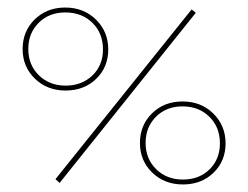

<svg xmlns="http://www.w3.org/2000/svg" viewBox="-20 -484 658 509"><path d="M40 -354Q40 -401 72 -432.5Q104 -464 153 -464Q202 -464 234.5 -432Q267 -400 267 -353Q267 -306 235 -275Q203 -244 154 -244Q105 -244 72.5 -275.5Q40 -307 40 -354ZM127 -9 488 -459 499 -450 138 1ZM253 -353Q253 -396 225 -423.5Q197 -451 153 -451Q110 -451 82.5 -423.5Q55 -396 55 -354Q55 -312 83 -284.5Q111 -257 154 -257Q197 -257 225 -284Q253 -311 253 -353ZM351 -105Q351 -152 383 -183.5Q415 -215 464 -215Q513 -215 545.5 -183Q578 -151 578 -104Q578 -57 546 -26Q514 5 465 5Q416 5 383.5 -26.5Q351 -58 351 -105ZM563 -104Q563 -147 535 -174.5Q507 -202 464 -202Q421 -202 393.5 -174.5Q366 -147 366 -105Q366 -63 394 -35.5Q422 -8 465 -8Q508 -8 535.5 -35Q563 -62 563 -104Z"/></svg>

Font: Ysabeau SC Thin
Style: Regular
Weight: 200
Designer: Christian Thalmann (Catharsis Fonts)
Version: Version 0.003